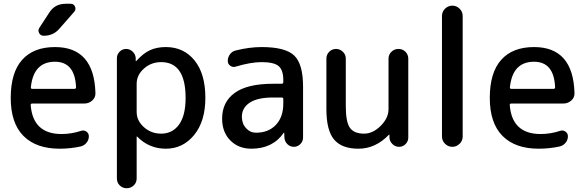

<svg xmlns="http://www.w3.org/2000/svg" viewBox="-20 -780 3114 1020"><path d="M272 -452Q158 -452 144 -317Q142 -308 152 -308H376Q384 -308 384 -317Q378 -452 272 -452ZM297 10Q172 10 104.5 -58Q37 -126 37 -260Q37 -394 97.5 -462Q158 -530 272 -530Q480 -530 487 -286Q488 -262 470 -246Q452 -230 428 -230H151Q143 -230 143 -222Q155 -68 307 -68Q360 -68 411 -85Q426 -90 439 -81Q452 -72 452 -56Q452 -37 440 -22Q428 -7 409 -2Q354 10 297 10ZM329 -760H355Q372 -760 378.5 -745Q385 -730 374 -717L295 -627Q263 -590 212 -590Q196 -590 188 -604Q180 -618 189 -632L241 -712Q271 -760 329 -760Z M706 -335V-185Q706 -139 744.5 -104.5Q783 -70 836 -70Q896 -70 931 -118Q966 -166 966 -260Q966 -450 836 -450Q783 -450 744.5 -415.5Q706 -381 706 -335ZM601 168V-471Q601 -491 615.5 -505.5Q630 -520 650 -520Q670 -520 685 -505.5Q700 -491 701 -471V-456Q701 -455 702 -455Q703 -455 704 -456Q741 -497 777 -513.5Q813 -530 861 -530Q956 -530 1013.5 -459Q1071 -388 1071 -260Q1071 -136 1011.5 -63Q952 10 861 10Q772 10 709 -54Q708 -55 707 -55Q706 -55 706 -54V168Q706 190 690.5 205Q675 220 653 220Q631 220 616 205Q601 190 601 168Z M1430 -262Q1348 -262 1306.5 -234.5Q1265 -207 1265 -160Q1265 -123 1287 -99Q1309 -75 1340 -75Q1406 -75 1445.5 -116.5Q1485 -158 1485 -230V-254Q1485 -262 1476 -262ZM1315 10Q1247 10 1203.5 -34Q1160 -78 1160 -150Q1160 -238 1227 -286.5Q1294 -335 1430 -335H1476Q1485 -335 1485 -344V-355Q1485 -408 1460 -429Q1435 -450 1370 -450Q1312 -450 1232 -426Q1217 -421 1203.5 -430.5Q1190 -440 1190 -456Q1190 -476 1202 -492Q1214 -508 1233 -512Q1305 -530 1370 -530Q1496 -530 1543 -485Q1590 -440 1590 -320V-49Q1590 -29 1575.5 -14.5Q1561 0 1541 0Q1521 0 1506.5 -14.5Q1492 -29 1491 -49L1490 -74Q1490 -75 1489 -75Q1487 -75 1487 -74Q1429 10 1315 10Z M1884 10Q1796 10 1755 -38.5Q1714 -87 1714 -200V-469Q1714 -490 1729 -505Q1744 -520 1765 -520Q1786 -520 1801.5 -505Q1817 -490 1817 -469V-215Q1817 -132 1839 -101Q1861 -70 1914 -70Q1961 -70 2002.5 -111.5Q2044 -153 2044 -200V-468Q2044 -490 2059.5 -505Q2075 -520 2097 -520Q2119 -520 2134 -505Q2149 -490 2149 -468V-49Q2149 -29 2134.5 -14.5Q2120 0 2100 0Q2080 0 2065 -14.5Q2050 -29 2049 -49V-64Q2049 -65 2048 -65Q2047 -65 2046 -64Q1975 10 1884 10Z M2328 -55V-695Q2328 -718 2344.5 -734Q2361 -750 2383 -750Q2405 -750 2421.5 -734Q2438 -718 2438 -695V-55Q2438 -32 2421.5 -16Q2405 0 2383 0Q2361 0 2344.5 -16Q2328 -32 2328 -55Z M2817 -452Q2703 -452 2689 -317Q2687 -308 2697 -308H2921Q2929 -308 2929 -317Q2923 -452 2817 -452ZM2842 10Q2717 10 2649.5 -58Q2582 -126 2582 -260Q2582 -394 2642.5 -462Q2703 -530 2817 -530Q3025 -530 3032 -286Q3033 -262 3015 -246Q2997 -230 2973 -230H2696Q2688 -230 2688 -222Q2700 -68 2852 -68Q2905 -68 2956 -85Q2971 -90 2984 -81Q2997 -72 2997 -56Q2997 -37 2985 -22Q2973 -7 2954 -2Q2899 10 2842 10Z"/></svg>

Font: Rounded Mplus 1c Medium
Style: Regular
Weight: 500
Version: Version 1.059.20150529